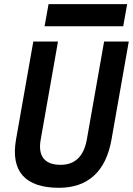

<svg xmlns="http://www.w3.org/2000/svg" viewBox="-20 -893 639 923"><path d="M263.2 9.8C402.8 9.8 489.3 -68.8 516.1 -222.7L599.1 -693.4H480.5L397.5 -222.7C383.3 -142.1 340.8 -100.6 271.5 -100.6C194.3 -100.6 161.1 -142.6 175.8 -222.7L258.8 -693.4H140.1L57.1 -222.7C30.3 -69.8 100.6 9.8 263.2 9.8ZM194.3 -766.6H572.3L591.3 -873H213.4Z"/></svg>

Font: Cascadia Code SemiBold
Style: Italic
Weight: 600
Italic angle: -10°
Monospace: yes
Designer: Aaron Bell
Foundry: Saja Typeworks
Version: Version 2404.023